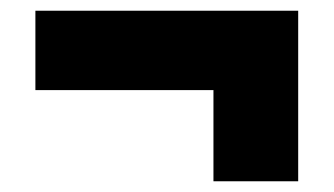

<svg xmlns="http://www.w3.org/2000/svg" viewBox="-20 -513 622 358"><path d="M536 -175V-493H46V-345H378V-175Z"/></svg>

Font: Gantari Black
Style: Regular
Weight: 900
Designer: Anugrah Pasau
Foundry: Lafontype
Version: Version 1.000